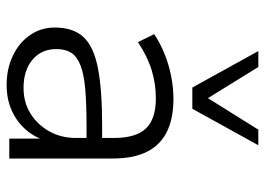

<svg xmlns="http://www.w3.org/2000/svg" viewBox="-130 -661 799 579"><g transform="rotate(90 269.5 -371.5)"><path d="M236 8Q187 8 147.5 -11Q108 -30 85.5 -63Q63 -96 63 -137Q63 -192 91 -223Q119 -254 184 -267Q249 -280 358 -280H408V-233H360Q293 -233 248 -229Q203 -225 176.5 -214.5Q150 -204 139 -186.5Q128 -169 128 -142Q128 -97 160 -70Q192 -43 245 -43Q289 -43 322.5 -64Q356 -85 376 -120.5Q396 -156 396 -201V-316Q396 -382 367.5 -412Q339 -442 277 -442Q233 -442 192 -429.5Q151 -417 107 -388L83 -437Q110 -455 142 -468Q174 -481 209 -488Q244 -495 278 -495Q337 -495 377 -475.5Q417 -456 437.5 -415.5Q458 -375 458 -312V0H398V-116H406Q396 -79 372 -51Q348 -23 313.5 -7.5Q279 8 236 8ZM244 -552 134 -751H182L276 -599L371 -751H418L308 -552Z"/></g></svg>

Font: Nunito Sans 11pt Light
Style: Regular
Weight: 300
Version: Version 3.101;gftools[0.9.27]